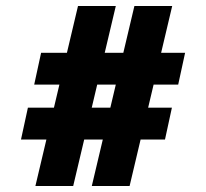

<svg xmlns="http://www.w3.org/2000/svg" viewBox="-20 -651 687 640"><path d="M286 -31 428 -631H554L412 -31ZM50 -186 73 -292H553L530 -186ZM98 -31 240 -631H366L224 -31ZM94 -369 117 -475H597L574 -369Z"/></svg>

Font: Akshar Light
Style: Regular
Weight: 300
Designer: Tall Chai
Foundry: Tall Chai
Version: Version 1.100